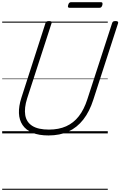

<svg xmlns="http://www.w3.org/2000/svg" viewBox="-20 -1229 1109 1769"><path d="M427 19Q338 19 278.5 -6Q219 -31 188 -77Q157 -123 154.5 -186.5Q152 -250 177 -328L399 -1016Q402 -1026 409 -1030.5Q416 -1035 432 -1035Q446 -1035 452.5 -1030.5Q459 -1026 455 -1015L230 -322Q202 -234 212.5 -169Q223 -104 277 -69.5Q331 -35 431 -35Q521 -35 589.5 -65.5Q658 -96 706.5 -158.5Q755 -221 785 -315L1013 -1016Q1016 -1026 1022.5 -1030.5Q1029 -1035 1045 -1035Q1074 -1035 1068 -1015L840 -311Q805 -201 747.5 -127.5Q690 -54 610.5 -17.5Q531 19 427 19ZM621 -1157Q610 -1157 607 -1163.5Q604 -1170 608 -1182Q611 -1195 617.5 -1202Q624 -1209 635 -1209H909Q921 -1209 923.5 -1201.5Q926 -1194 923 -1182Q919 -1169 913 -1163Q907 -1157 895 -1157ZM0 510H973V520H0ZM0 -20H973V0H0ZM0 -505H973V-500H0ZM0 -1030H973V-1020H0Z"/></svg>

Font: Playwrite CO Guides
Style: Regular
Weight: 400
Designer: Veronika Burian, José Scaglione
Foundry: TypeTogether
Version: Version 1.003